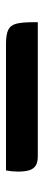

<svg xmlns="http://www.w3.org/2000/svg" viewBox="227 -195 146 640"><g transform="rotate(90 300.0 125.0)"><path d="M54 72H501Q521 72 532 79Q543 86 547.5 100.5Q552 115 552 138Q552 147 551 157.5Q550 168 548 178H126Q95 178 79.5 170.5Q64 163 59 143.5Q54 124 54 87Q54 83 54 79Q54 75 54 72Z"/></g></svg>

Font: Recursive Casual Medium
Style: Regular
Weight: 500
Version: Version 1.047